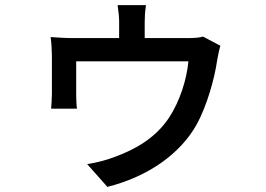

<svg xmlns="http://www.w3.org/2000/svg" viewBox="-20 -649 1040 751"><path d="M774 -506C763 -502 744 -500 712 -500H546V-564C546 -582 547 -601 551 -629H440C444 -601 446 -582 446 -564V-500H268C239 -500 203 -502 178 -504C181 -485 183 -449 183 -431V-282C183 -264 181 -240 180 -224H281C279 -238 278 -261 278 -277V-409H717C710 -335 682 -251 642 -190C589 -109 508 -64 428 -35C404 -25 355 -12 321 -7L400 82C563 41 686 -50 748 -160C790 -235 820 -346 829 -411C832 -427 837 -455 842 -470Z"/></svg>

Font: Noto Sans T Chinese Medium
Style: Regular
Weight: 500
Designer: Ryoko NISHIZUKA (kana & ideographs); Paul D. Hunt (Latin, Greek & Cyrillic); Wenlong ZHANG (bopomofo); Sandoll Communica
Foundry: Adobe Systems Incorporated
Version: Version 1.000;PS 1;hotconv 1.0.78;makeotf.lib2.5.61930